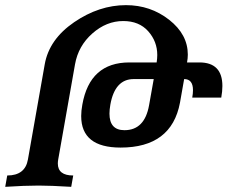

<svg xmlns="http://www.w3.org/2000/svg" viewBox="-30 -723 915 743"><path d="M245.6 0Q166 -4.9 119.6 -4.9Q65.4 -4.9 -9.8 0L-2 -43.9Q67.4 -43.9 78.1 -106L143.1 -474.1Q160.2 -570.8 256.8 -637Q353.5 -703.1 457.5 -703.1Q552.2 -703.1 624.5 -646.5Q696.8 -589.8 696.8 -511.7Q696.8 -497.1 693.8 -481.4H741.7Q830.6 -481.4 830.6 -390.1Q830.6 -369.6 826.2 -345.2H713.9Q716.8 -361.3 716.8 -374Q716.8 -417 682.6 -417L666.5 -325.7Q633.8 -151.9 436.5 -151.9Q284.2 -151.9 284.2 -273.9Q284.2 -294.4 288.6 -317.9Q317.4 -481.4 470.7 -481.4H576.2Q578.6 -496.6 578.6 -510.3Q578.6 -562.5 543.5 -602.1Q508.3 -641.6 446.8 -641.6Q381.8 -641.6 327.4 -593.5Q272.9 -545.4 260.3 -474.1L195.3 -106Q193.8 -97.7 193.8 -90.3Q193.8 -43.9 253.4 -43.9ZM451.7 -219.2Q529.8 -219.2 546.9 -315.9L564.9 -417H487.3Q414.6 -417 397 -317.9Q393.6 -298.3 393.6 -283.2Q393.6 -219.2 451.7 -219.2Z"/></svg>

Font: Kelvinch
Style: Bold Italic
Weight: 700
Italic angle: -10°
Designer: Paul James Miller
Foundry: High-Logic / Made with FontCreator
Version: Version 3.30 September 23, 2016